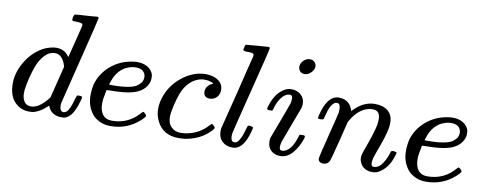

<svg xmlns="http://www.w3.org/2000/svg" viewBox="-61 -983 3249 1284"><g transform="rotate(10 1564.0 -341.5)"><path d="M438 -688Q453 -689 472 -690.5Q491 -692 500.5 -693Q510 -694 511 -694Q523 -694 523 -686Q523 -679 449.5 -383.5Q376 -88 375 -83Q374 -78 374 -68Q374 -26 402 -26Q411 -27 422 -35Q443 -55 463 -131Q469 -151 473 -152Q475 -153 483 -153H487Q506 -153 506 -145Q506 -141 503 -129Q481 -45 449 -13Q436 0 417 8Q409 10 393 10Q330 10 305 -39Q300 -52 300 -51Q299 -52 296 -50Q294 -48 292 -46Q244 -1 197 9Q191 10 172 10Q106 10 63 -45Q33 -89 33 -157Q33 -250 101 -341Q163 -417 239 -436Q260 -442 280 -442Q335 -442 364 -400Q369 -394 369 -396Q370 -400 396.5 -505.5Q423 -611 424 -616Q424 -628 418 -632Q407 -636 378 -637H357Q351 -643 350.5 -645Q350 -647 353 -664Q358 -683 366 -683Q367 -683 376.5 -684Q386 -685 403.5 -686Q421 -687 438 -688ZM352 -326Q330 -405 277 -405Q237 -405 206.5 -371Q176 -337 160 -293Q131 -214 119 -129Q119 -126 118.5 -118Q118 -110 118 -106Q118 -70 133.5 -48Q149 -26 179 -26Q232 -26 290 -98L298 -109Z M926 -121Q930 -121 939.5 -111.5Q949 -102 949 -98Q949 -89 918 -61Q836 11 725 11Q670 11 632 -16Q610 -28 592 -55Q559 -104 559 -168Q559 -206 567 -243Q588 -321 653.5 -376Q719 -431 811 -441Q812 -442 827 -442H830Q872 -442 901.5 -423.5Q931 -405 940 -373Q941 -369 941 -355Q941 -337 939 -330Q918 -259 830 -237Q781 -224 696 -223Q659 -223 658 -221Q658 -220 656 -208Q645 -159 645 -128Q645 -81 666 -53.5Q687 -26 729 -26Q841 -26 914 -111Q923 -121 926 -121ZM893 -353Q887 -405 825 -405Q790 -405 753 -385Q704 -356 680 -294Q669 -264 669 -261Q669 -260 689 -260Q722 -260 750 -262Q809 -267 838 -279Q867 -291 886 -319Q893 -334 893 -353Z M1392 -121Q1396 -121 1405.5 -111.5Q1415 -102 1415 -98Q1415 -89 1384 -61Q1322 -5 1227 9Q1205 11 1188 11Q1081 11 1039 -77Q1020 -114 1020 -159Q1020 -205 1039 -253Q1068 -328 1133.5 -380.5Q1199 -433 1273 -441Q1279 -442 1292 -442Q1327 -442 1357 -431Q1413 -407 1413 -355Q1413 -324 1394 -304.5Q1375 -285 1346 -285Q1327 -285 1316 -295.5Q1305 -306 1305 -325Q1305 -342 1315 -358Q1325 -374 1341 -381Q1349 -386 1352 -386L1353 -387Q1353 -389 1347.5 -392.5Q1342 -396 1327 -400Q1312 -404 1292 -404Q1262 -404 1235 -390Q1214 -381 1192 -359Q1166 -333 1150 -297Q1134 -261 1118 -194Q1107 -147 1107 -119Q1107 -73 1133 -50Q1156 -26 1195 -26Q1210 -26 1226 -28Q1320 -42 1380 -111Q1389 -121 1392 -121Z M1556 11Q1511 11 1484 -14.5Q1457 -40 1457 -85Q1457 -97 1458 -102L1523 -360Q1537 -418 1553 -483.5Q1569 -549 1577.5 -582Q1586 -615 1586 -616Q1587 -619 1586 -622Q1585 -625 1585 -627Q1585 -629 1583 -630.5Q1581 -632 1579.5 -633Q1578 -634 1575 -634.5Q1572 -635 1570 -635.5Q1568 -636 1563.5 -636.5Q1559 -637 1556.5 -637Q1554 -637 1549 -637Q1544 -637 1541 -637Q1517 -637 1513 -644Q1512 -647 1515 -661Q1520 -680 1524 -682Q1527 -683 1598.5 -688.5Q1670 -694 1673 -694Q1685 -694 1685 -686Q1685 -675 1612 -386Q1539 -97 1537 -83Q1537 -81 1536.5 -74.5Q1536 -68 1536 -65Q1536 -36 1550 -28Q1554 -26 1562 -26.5Q1570 -27 1574 -29Q1602 -45 1624 -131Q1630 -151 1634 -152Q1636 -153 1644 -153H1648Q1666 -148 1667 -144Q1667 -137 1659 -109.5Q1651 -82 1644 -66Q1616 -1 1572 9Q1562 11 1556 11Z M1901 -600Q1901 -623 1920 -642Q1939 -661 1964 -661Q1982 -661 1994.5 -649Q2007 -637 2007 -619Q2007 -597 1987 -577Q1967 -557 1943 -557Q1925 -557 1913 -569Q1901 -581 1901 -600ZM1878 11Q1839 11 1815 -12Q1791 -35 1791 -74Q1791 -91 1793 -97Q1794 -99 1839.5 -220.5Q1885 -342 1885 -344Q1890 -360 1890 -380Q1890 -404 1873 -404H1871Q1847 -404 1825 -381Q1793 -348 1778 -287Q1778 -286 1777 -283.5Q1776 -281 1775.5 -280.5Q1775 -280 1774 -279Q1773 -278 1770.5 -278Q1768 -278 1766 -278Q1764 -278 1758 -278H1744Q1738 -284 1738 -287Q1738 -290 1741 -301Q1767 -387 1817 -421Q1844 -442 1875 -442Q1915 -442 1941 -419Q1967 -396 1967 -357Q1967 -344 1962 -327Q1961 -325 1916 -204L1871 -83Q1866 -61 1866 -51Q1866 -26 1883 -26Q1897 -26 1908 -32Q1952 -53 1977 -137Q1980 -149 1982.5 -151Q1985 -153 1999 -153Q2008 -153 2011.5 -152.5Q2015 -152 2017 -150Q2019 -148 2019 -143Q2019 -139 2016 -130Q1997 -73 1961.5 -31Q1926 11 1878 11Z M2170 11Q2156 11 2146 3.5Q2136 -4 2136 -17Q2136 -30 2174 -180Q2212 -330 2214 -343Q2215 -348 2215 -366Q2215 -405 2191 -405Q2168 -405 2149 -368Q2138 -347 2128 -305Q2122 -285 2122 -284Q2120 -278 2103 -278H2089Q2083 -284 2083 -287Q2083 -291 2088 -308Q2118 -426 2180 -440Q2188 -442 2197 -442Q2256 -442 2282 -397Q2293 -378 2293 -369Q2293 -367 2294 -367L2305 -378Q2367 -442 2444 -442Q2499 -442 2532 -415Q2565 -388 2565 -336Q2565 -313 2562 -298Q2552 -241 2507 -123Q2489 -75 2489 -52Q2489 -26 2506 -26Q2540 -26 2564.5 -62Q2589 -98 2602 -145Q2604 -153 2622 -153Q2641 -150 2642 -145Q2642 -144 2638 -130Q2612 -37 2544 1Q2526 10 2501 10Q2463 10 2436 -14Q2412 -42 2412 -73Q2412 -92 2426 -129Q2470 -246 2482 -307Q2485 -322 2485 -345Q2485 -404 2436 -404Q2418 -404 2410 -402Q2340 -387 2291 -303L2284 -291L2251 -157Q2218 -26 2213 -16Q2200 11 2170 11Z M3068 -121Q3072 -121 3081.5 -111.5Q3091 -102 3091 -98Q3091 -89 3060 -61Q2978 11 2867 11Q2812 11 2774 -16Q2752 -28 2734 -55Q2701 -104 2701 -168Q2701 -206 2709 -243Q2730 -321 2795.5 -376Q2861 -431 2953 -441Q2954 -442 2969 -442H2972Q3014 -442 3043.5 -423.5Q3073 -405 3082 -373Q3083 -369 3083 -355Q3083 -337 3081 -330Q3060 -259 2972 -237Q2923 -224 2838 -223Q2801 -223 2800 -221Q2800 -220 2798 -208Q2787 -159 2787 -128Q2787 -81 2808 -53.5Q2829 -26 2871 -26Q2983 -26 3056 -111Q3065 -121 3068 -121ZM3035 -353Q3029 -405 2967 -405Q2932 -405 2895 -385Q2846 -356 2822 -294Q2811 -264 2811 -261Q2811 -260 2831 -260Q2864 -260 2892 -262Q2951 -267 2980 -279Q3009 -291 3028 -319Q3035 -334 3035 -353Z"/></g></svg>

Font: MathJax_Math
Style: Regular
Weight: 400
Version: Version 1.1